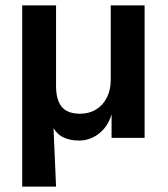

<svg xmlns="http://www.w3.org/2000/svg" viewBox="-20 -509 619 709"><path d="M62 180V-489H187V-191Q187 -157 196.5 -134Q206 -111 225.5 -100Q245 -89 275 -89Q309 -89 334.5 -104.5Q360 -120 374.5 -148.5Q389 -177 389 -215V-489H514V0H392V-102H396Q384 -48 349.5 -19Q315 10 272 10Q236 10 210.5 -3.5Q185 -17 170 -51H177L187 180Z"/></svg>

Font: NunitoSans3
Style: Bold
Weight: 700
Designer: Vernon Adams
Foundry: Vernon Adams
Version: Version 3.101;gftools[0.9.27]